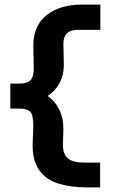

<svg xmlns="http://www.w3.org/2000/svg" viewBox="-20 -738 540 836"><path d="M360 78Q290 78 236.5 62Q183 46 152.5 5.5Q122 -35 122 -107L125 -191Q125 -241 110 -253Q95 -265 67 -265H25V-374H66Q97 -374 112 -388Q127 -402 127 -444L125 -538Q125 -627 183.5 -672.5Q242 -718 336 -718H417V-608H319Q256 -608 256 -548L258 -455Q258 -411 239 -376Q220 -341 187 -320Q217 -301 236.5 -263.5Q256 -226 256 -177L254 -107Q254 -67 275.5 -48.5Q297 -30 346 -30H416V78Z"/></svg>

Font: Inconsolata Black
Style: Regular
Weight: 900
Monospace: yes
Designer: Raph Levien, Cyreal, Brenton Simpson
Foundry: Raph Levien, Cyreal, Google
Version: Version 3.001; ttfautohint (v1.8.2.53-6de2)